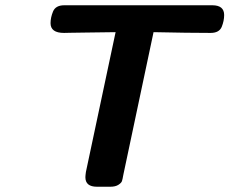

<svg xmlns="http://www.w3.org/2000/svg" viewBox="-20 -709 871 729"><path d="M171.9 -621.1Q171.9 -642.1 181.2 -665Q190.9 -689 224.1 -689H786.1Q831.1 -689 831.1 -651.9Q831.1 -629.9 821.8 -606.9Q812 -584 779.8 -584Q694.8 -584 563 -586.9L448.2 -44.9Q445.3 -27.8 442.9 -21Q440.4 -14.2 429.2 -7.1Q418 0 398.9 0H348.1Q304.2 0 304.2 -36.1Q304.2 -42 306.2 -56.2L418.9 -586.9Q352.1 -585.9 305.9 -585.4Q259.8 -585 244.9 -584.5Q230 -584 223.1 -584Q171.9 -584 171.9 -621.1Z"/></svg>

Font: CMU Sans Serif
Style: BoldOblique
Weight: 700
Italic angle: -12°
Version: Version 0.7.0